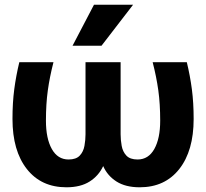

<svg xmlns="http://www.w3.org/2000/svg" viewBox="-20 -784 874 815"><path d="M262 11Q155 11 94 -66.5Q33 -144 33 -279Q33 -348 40.5 -405Q48 -462 62 -520H207Q191 -458 183 -400.5Q175 -343 175 -272Q175 -196 200 -151.5Q225 -107 271 -107Q303 -107 318.5 -123.5Q334 -140 338.5 -165Q343 -190 343 -214V-520H492V-214Q492 -190 496.5 -165Q501 -140 516.5 -123.5Q532 -107 564 -107Q610 -107 635 -151.5Q660 -196 660 -272Q660 -343 652 -400.5Q644 -458 628 -520H773Q787 -462 794.5 -405Q802 -348 802 -279Q802 -144 741 -66.5Q680 11 573 11Q513 11 474.5 -13.5Q436 -38 418 -79Q399 -38 360.5 -13.5Q322 11 262 11ZM288 -590 379 -764H545L411 -590Z"/></svg>

Font: Murecho SemiBold
Style: Regular
Weight: 600
Designer: Neil Summerour
Foundry: Positype
Version: Version 1.010; ttfautohint (v1.8.3)